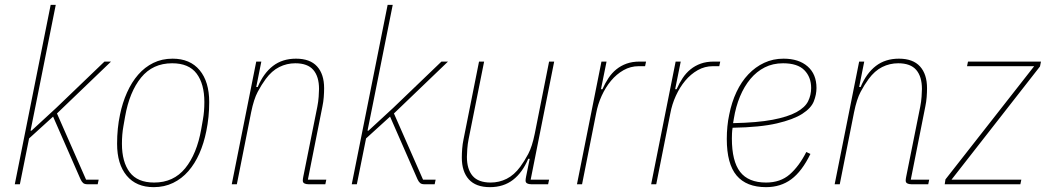

<svg xmlns="http://www.w3.org/2000/svg" viewBox="-20 -760 4314 792"><path d="M189 -740H210L129 -335L106 -221H110L212 -315L411 -506H438L215 -292L335 -19H387L383 0H340Q329 0 323 -5Q317 -10 312 -21L199 -279L100 -189L62 0H41Z M614 12Q542 12 502.5 -35.5Q463 -83 463 -167Q463 -231 475 -287Q485 -336 504 -378.5Q523 -421 550 -452Q577 -483 612.5 -500.5Q648 -518 692 -518Q764 -518 803.5 -470.5Q843 -423 843 -339Q843 -277 831 -219Q821 -169 802.5 -127Q784 -85 757 -54Q730 -23 694 -5.5Q658 12 614 12ZM616 -7Q696 -7 744 -66Q792 -125 810 -227L817 -267Q823 -300 823 -339Q823 -414 791 -456.5Q759 -499 690 -499Q610 -499 562 -440Q514 -381 496 -279L489 -239Q483 -206 483 -167Q483 -92 515 -49.5Q547 -7 616 -7Z M936 0 1037 -506H1058L1037 -401H1043Q1067 -458 1106 -488Q1145 -518 1201 -518Q1259 -518 1288 -486Q1317 -454 1317 -396Q1317 -379 1315.5 -359.5Q1314 -340 1310 -321L1250 -19H1326L1322 0H1252Q1242 0 1235.5 -3.5Q1229 -7 1229 -15Q1229 -21 1231 -31L1289 -320Q1293 -340 1294.5 -361Q1296 -382 1296 -393Q1296 -444 1272.5 -471.5Q1249 -499 1198 -499Q1163 -499 1132 -483.5Q1101 -468 1076 -434Q1059 -411 1043 -381Q1027 -351 1016 -297L957 0Z M1579 -740H1600L1519 -335L1496 -221H1500L1602 -315L1801 -506H1828L1605 -292L1725 -19H1777L1773 0H1730Q1719 0 1713 -5Q1707 -10 1702 -21L1589 -279L1490 -189L1452 0H1431Z M1977 -506 1913 -186Q1909 -166 1907.5 -145Q1906 -124 1906 -113Q1906 -62 1929.5 -34.5Q1953 -7 2004 -7Q2039 -7 2070 -22.5Q2101 -38 2126 -72Q2143 -95 2159 -125Q2175 -155 2186 -209L2245 -506H2266L2169 -19H2245L2241 0H2171Q2161 0 2154.5 -3.5Q2148 -7 2148 -15Q2148 -21 2150 -31L2165 -105H2159Q2135 -48 2096 -18Q2057 12 2001 12Q1943 12 1914 -20Q1885 -52 1885 -110Q1885 -127 1886.5 -146.5Q1888 -166 1892 -185L1956 -506Z M2360 0 2461 -506H2482L2459 -392H2465Q2476 -417 2490 -438Q2504 -459 2522.5 -474Q2541 -489 2564.5 -497.5Q2588 -506 2619 -506H2645L2641 -487H2615Q2581 -487 2552 -470.5Q2523 -454 2500.5 -427Q2478 -400 2462 -365Q2446 -330 2439 -292L2381 0Z M2666 0 2767 -506H2788L2765 -392H2771Q2782 -417 2796 -438Q2810 -459 2828.5 -474Q2847 -489 2870.5 -497.5Q2894 -506 2925 -506H2951L2947 -487H2921Q2887 -487 2858 -470.5Q2829 -454 2806.5 -427Q2784 -400 2768 -365Q2752 -330 2745 -292L2687 0Z M3140 12Q3059 12 3018.5 -36Q2978 -84 2978 -187Q2978 -213 2980.5 -238.5Q2983 -264 2988 -287Q2998 -338 3018 -380.5Q3038 -423 3067 -453.5Q3096 -484 3132.5 -501Q3169 -518 3212 -518Q3275 -518 3311.5 -486Q3348 -454 3348 -397Q3348 -370 3337 -342Q3326 -314 3289.5 -290.5Q3253 -267 3184.5 -251Q3116 -235 3002 -233Q3000 -222 2999.5 -209.5Q2999 -197 2999 -189Q2999 -95 3033 -51Q3067 -7 3140 -7Q3199 -7 3237.5 -40.5Q3276 -74 3306 -133L3323 -125Q3288 -53 3244 -20.5Q3200 12 3140 12ZM3210 -499Q3168 -499 3134.5 -482Q3101 -465 3075.5 -434.5Q3050 -404 3032.5 -362Q3015 -320 3007 -270L3004 -252Q3104 -254 3167 -266Q3230 -278 3265.5 -297.5Q3301 -317 3313.5 -342.5Q3326 -368 3326 -397Q3326 -442 3298 -470.5Q3270 -499 3210 -499Z M3423 0 3524 -506H3545L3524 -401H3530Q3554 -458 3593 -488Q3632 -518 3688 -518Q3746 -518 3775 -486Q3804 -454 3804 -396Q3804 -379 3802.5 -359.5Q3801 -340 3797 -321L3737 -19H3813L3809 0H3739Q3729 0 3722.5 -3.5Q3716 -7 3716 -15Q3716 -21 3718 -31L3776 -320Q3780 -340 3781.5 -361Q3783 -382 3783 -393Q3783 -444 3759.5 -471.5Q3736 -499 3685 -499Q3650 -499 3619 -483.5Q3588 -468 3563 -434Q3546 -411 3530 -381Q3514 -351 3503 -297L3444 0Z M3877 0 3880 -20 4246 -487H3969L3973 -506H4274L4270 -486L3905 -19H4193L4189 0Z"/></svg>

Font: IBM Plex Sans Cond Thin
Style: Italic
Weight: 100
Width: 3
Italic angle: -11°
Designer: Mike Abbink, Paul van der Laan, Pieter van Rosmalen
Foundry: Bold Monday
Version: Version 1.3